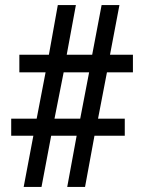

<svg xmlns="http://www.w3.org/2000/svg" viewBox="-20 -734 565 754"><path d="M73 0H143L181 -201H281L244 0H314L351 -201H470V-268H365L400 -450H502V-519H412L449 -714H379L342 -519H242L278 -714H207L172 -519H56V-450H159L124 -268H24V-201H111ZM194 -268 230 -450H330L295 -268Z"/></svg>

Font: Noto Serif Ethiopic SemiCondensed
Style: Bold
Weight: 700
Width: 4
Designer: Monotype Design Team
Foundry: Monotype Imaging Inc.
Version: Version 2.102